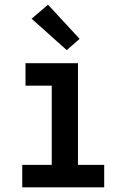

<svg xmlns="http://www.w3.org/2000/svg" viewBox="-20 -800 540 820"><path d="M75 0V-96H201V-434H89V-530H313V-96H425V0ZM265 -586 115 -720 185 -780 320 -634Z"/></svg>

Font: Iosevka Slab
Style: Bold
Weight: 700
Monospace: yes
Designer: Belleve Invis
Foundry: Belleve Invis
Version: Version 11.1.1; ttfautohint (v1.8.3)